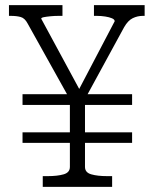

<svg xmlns="http://www.w3.org/2000/svg" viewBox="-20 -730 600 750"><path d="M68 -362H496V-320H68ZM68 -213H496V-172H68ZM253 -366H312V-78Q312 -56 336.5 -49Q361 -42 398 -42H418V0H147V-42H167Q204 -42 228.5 -49Q253 -56 253 -78ZM301 -323 263 -324 88 -638Q77 -659 61 -663.5Q45 -668 22 -668H15V-710H224V-668H209Q193 -668 177.5 -666.5Q162 -665 151.5 -663Q141 -661 141 -657L300 -363L276 -357L428 -647Q428 -654 417.5 -658.5Q407 -663 391 -665.5Q375 -668 358 -668H347V-710H545V-668H538Q517 -668 498.5 -659Q480 -650 465 -624Z"/></svg>

Font: Roboto Serif ExtraLight
Style: Regular
Weight: 250
Version: Version 1.007